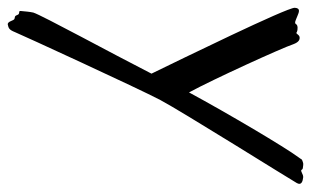

<svg xmlns="http://www.w3.org/2000/svg" viewBox="-178 -284 780 481"><g transform="rotate(90 211.5 -44.0)"><path d="M430 -398C437 -410 425 -413 416 -414C408 -415 400 -406 397 -410C395 -414 392 -413 386 -414C380 -415 378 -413 374 -412C369 -410 371 -409 366 -403C340 -368 256 -226 203 -128C169 -191 92 -360 82 -390C77 -403 71 -406 64 -405C57 -403 56 -394 52 -398C46 -401 34 -401 32 -396C29 -391 21 -396 13 -399C3 -403 -8 -409 -9 -393C-10 -374 121 -106 156 -34C105 66 10 240 3 262C1 271 0 283 -1 294C-1 300 4 295 8 300C11 306 10 308 18 309C24 310 24 327 33 326C42 324 46 323 52 308C58 293 194 -3 222 -56C250 -109 423 -385 430 -398Z"/></g></svg>

Font: Oregano
Style: Regular
Weight: 400
Designer: Astigmatic (AOETI)
Foundry: Astigmatic (AOETI)
Version: Version 1.000